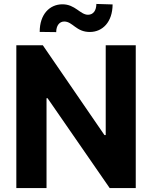

<svg xmlns="http://www.w3.org/2000/svg" viewBox="-20 -958 775 978"><path d="M671.5 -727.3H518.5V-269.9H512.1L198.2 -727.3H63.2V0H217V-457.7H222.3L538.7 0H671.5ZM182.2 -795.5 266.3 -794.4C266.3 -827.4 282.7 -848.4 307.2 -848.4C350.5 -848.4 367.5 -794.7 438.2 -795.1C502.5 -795.5 552.9 -845.5 553.6 -935.4L470.9 -937.9C470.5 -905.2 456 -883.2 428.6 -882.8C388.1 -882.8 363.3 -936.4 297.6 -936.1C233 -935.7 182.2 -885.7 182.2 -795.5Z"/></svg>

Font: GiG Sans
Style: Bold
Weight: 700
Designer: Andreas Faust
Version: Version 1.100;FEAKit 1.0